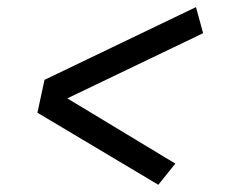

<svg xmlns="http://www.w3.org/2000/svg" viewBox="-20 -620 640 532"><path d="M523 -600.3 542.8 -528 83.7 -307.7 103.3 -398.7ZM465.8 -166.7 418.7 -108 83.7 -307.7 101 -387Z"/></svg>

Font: Epunda Slab Light
Style: Italic
Weight: 300
Italic angle: -12°
Designer: Simon Atzbach
Foundry: typofactur
Version: Version 1.102